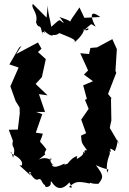

<svg xmlns="http://www.w3.org/2000/svg" viewBox="-20 -950 659 981"><path d="M308 -108C325 -130 257 -76 244 -109C278 -102 227 -105 240 -145C250 -114 229 -158 178 -135C241 -184 190 -143 217 -187C174 -247 181 -205 199 -267L163 -272L196 -367L164 -378H210L179 -469L223 -463L162 -521L194 -556L214 -648L174 -684L192 -701L174 -733L63 -674L90 -716L78 -707L28 -621L75 -605L33 -509L60 -433L80 -401L81 -371L71 -288L25 -287L46 -230C35 -187 65 -213 47 -144C30 -202 32 -161 44 -162C113 -130 91 -95 85 -105C71 -111 84 -101 138 -52C110 -94 158 -55 132 -68C177 5 175 -63 196 -19C217 14 199 -27 214 6C256 3 230 -32 244 -21C277 33 314 7 336 -20C326 -21 367 21 332 5C366 -21 371 -27 440 -12C428 -33 396 -39 438 -12C442 -23 437 -9 483 -11C509 -44 511 -52 470 -106C547 -71 538 -97 527 -67C518 -153 560 -168 531 -179C569 -159 516 -213 567 -178C596 -245 564 -258 594 -206L541 -296L545 -317L549 -334L547 -449L555 -442L532 -470L574 -578L570 -588L577 -699L554 -750L476 -708L442 -705L435 -674L390 -678L430 -590L409 -569L455 -535L405 -514L424 -444L414 -440L433 -394L395 -339L420 -269L394 -257C399 -223 390 -228 425 -182C396 -187 426 -153 404 -175C399 -174 425 -164 364 -133C392 -110 364 -128 375 -153C332 -141 301 -74 335 -117ZM307 -832C277 -846 298 -863 242 -813C235 -861 226 -871 224 -922L218 -860L148 -930C135 -909 177 -886 164 -836C180 -791 186 -846 197 -768C189 -814 227 -758 203 -795C253 -747 259 -780 242 -773C270 -766 283 -781 283 -781C349 -753 386 -745 346 -723C378 -743 422 -795 404 -804C431 -776 452 -828 403 -790C460 -838 437 -829 469 -814C448 -847 429 -911 492 -863L411 -859L386 -912C336 -836 355 -875 327 -815C375 -843 298 -854 284 -864Z"/></svg>

Font: Asimov Aggro
Style: Condensed
Weight: 500
Designer: Google
Version: Version 2.000980; 2014